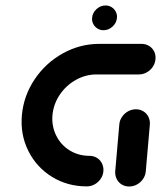

<svg xmlns="http://www.w3.org/2000/svg" viewBox="-20 -678 586 698"><path d="M355.9 -55.9Q354.8 -40.7 346.1 -28Q337.4 -15.2 324.1 -7.8Q310.7 -0.4 295.6 -0.4Q225.2 -0.4 168.9 -35.2Q112.6 -70 83 -129.4Q53.3 -188.9 59.6 -259.3Q65.9 -329.6 105.7 -389.3Q145.6 -448.9 208 -483.7Q270.4 -518.5 340.7 -518.5H494.4Q509.6 -518.5 521.9 -511.1Q534.1 -503.7 540.4 -490.9Q546.7 -478.1 545.2 -463Q544.1 -447.8 535.4 -435Q526.7 -422.2 513.3 -414.8Q500 -407.4 484.8 -407.4H331.1Q291.1 -407.4 255.6 -387.4Q220 -367.4 197.2 -333.5Q174.4 -299.6 170.7 -259.3Q167.4 -219.3 184.3 -185.2Q201.1 -151.1 233.1 -131.3Q265.2 -111.5 305.2 -111.5Q320.4 -111.5 332.4 -104.1Q344.4 -96.7 350.7 -83.9Q357 -71.1 355.9 -55.9ZM449.6 0Q434.4 0 422.4 -7.4Q410.4 -14.8 404.1 -27.6Q397.8 -40.4 398.9 -55.6L413.7 -225.2Q414.8 -240.4 423.5 -253.1Q432.2 -265.9 445.6 -273.3Q458.9 -280.7 474.1 -280.7Q489.3 -280.7 501.3 -273.3Q513.3 -265.9 519.6 -253.1Q525.9 -240.4 524.8 -225.2L510 -55.6Q508.9 -40.4 500.2 -27.6Q491.5 -14.8 478.1 -7.4Q464.8 0 449.6 0ZM314.8 -613Q316.3 -631.5 330.7 -644.8Q345.2 -658.1 363.7 -658.1Q375.9 -658.1 385.7 -652Q395.6 -645.9 400.9 -635.6Q406.3 -625.2 405.2 -613Q403.7 -594.8 389.3 -581.5Q374.8 -568.1 356.3 -568.1Q344.4 -568.1 334.4 -574.3Q324.4 -580.4 319.1 -590.7Q313.7 -601.1 314.8 -613Z"/></svg>

Font: 26F Galaxy Sans Oblique
Style: Regular
Weight: 400
Italic angle: -5°
Designer: C₂₉H₂₅N₃O₅
Version: Version 1.200;FEAKit 1.0